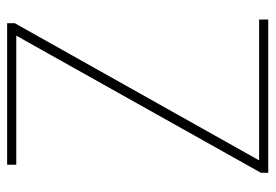

<svg xmlns="http://www.w3.org/2000/svg" viewBox="-134 -620 754 525"><g transform="rotate(-90 242.5 -357.0)"><path d="M452 0V-25H67L442 -693V-714H55V-689H408L33 -20V0Z"/></g></svg>

Font: Noto Sans Armenian SemiCondensed Thin
Style: Regular
Weight: 100
Width: 4
Designer: Monotype Design Team
Foundry: Monotype Imaging Inc.
Version: Version 2.008